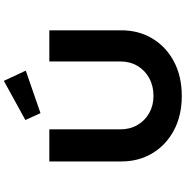

<svg xmlns="http://www.w3.org/2000/svg" viewBox="-3 -980 989 1024"><g transform="rotate(-90 492.0 -468.5)"><path d="M491.6 6Q387.5 6 308.9 -35.7Q230.4 -77.4 186.4 -150.4Q142.4 -223.4 142.4 -317V-700.4H313.6V-322Q313.6 -270.1 337 -230.2Q360.4 -190.3 400.7 -167.6Q441.1 -144.9 491.6 -144.9Q545 -144.9 586.7 -167.6Q628.3 -190.3 652 -230.2Q675.7 -270.1 675.7 -322V-700.4H841.9V-317Q841.9 -223.4 797.8 -150.4Q753.8 -77.4 675.1 -35.7Q596.4 6 491.6 6ZM400 -747.5 363.4 -828.2 572.2 -943 626.7 -826Z"/></g></svg>

Font: Lexend Peta
Style: Regular
Weight: 400
Designer: Bonnie Shaver-Troup, Thomas Jockin
Foundry: Lexend
Version: Version 1.007